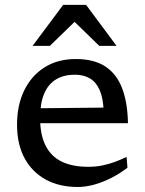

<svg xmlns="http://www.w3.org/2000/svg" viewBox="-20 -736 579 766"><path d="M282 -500.5Q355 -500.5 400.2 -470.8Q445.5 -441 467.2 -384Q489 -327 490.5 -244.5H125.5L123.5 -304L423.5 -307L393.5 -294Q391.5 -344.5 377.8 -376.2Q364 -408 339 -423Q314 -438 278.5 -438Q235 -438 204 -419.5Q173 -401 156.5 -363Q140 -325 140 -265Q140 -198.5 161.8 -155.2Q183.5 -112 226.2 -91.2Q269 -70.5 332.5 -70.5Q362 -70.5 388.8 -76Q415.5 -81.5 439.5 -90.5Q463.5 -99.5 485 -110L488.5 -67Q457.5 -43 423.2 -25.8Q389 -8.5 355 0.8Q321 10 290 10Q217 10 162.8 -19.5Q108.5 -49 78.2 -104.5Q48 -160 48 -238.5Q48 -317 77 -376Q106 -435 158.5 -467.8Q211 -500.5 282 -500.5ZM110 -553 232 -716.5H323.5L445 -553H376L265.5 -660.5H289.5L179 -553Z"/></svg>

Font: Newsreader 9pt
Style: Regular
Weight: 400
Designer: Hugues Gentile
Foundry: Production Type
Version: Version 1.003